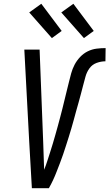

<svg xmlns="http://www.w3.org/2000/svg" viewBox="-20 -998 580 1018"><path d="M149 0 135 -245 109 -735H190L209 -245Q210 -208 211.5 -171Q213 -134 214 -98Q223 -120 230.5 -143.5Q238 -167 245.5 -190Q253 -213 260 -236.5Q267 -260 273.5 -283Q280 -306 286.5 -329.5Q293 -353 299 -376Q305 -399 311 -422.5Q317 -446 322.5 -469.5Q328 -493 334 -516.5Q340 -540 345.5 -563Q351 -586 357.5 -609.5Q364 -633 375.5 -655Q387 -677 405 -696Q423 -715 445.5 -726Q468 -737 492 -740Q516 -743 540 -743L539 -673Q516 -673 492.5 -664.5Q469 -656 454.5 -636Q440 -616 433.5 -592.5Q427 -569 421 -546Q415 -523 409 -500Q403 -477 396.5 -454Q390 -431 383.5 -408Q377 -385 371 -362Q365 -339 358 -316Q351 -293 344 -270Q337 -247 329.5 -224.5Q322 -202 314.5 -179Q307 -156 298 -133.5Q289 -111 280.5 -88.5Q272 -66 261.5 -43.5Q251 -21 239 0ZM425 -796 305 -932 369 -978 477 -834ZM255 -796 135 -932 199 -978 307 -834Z"/></svg>

Font: Iosevka Algr
Style: Italic
Weight: 400
Italic angle: -9°
Monospace: yes
Designer: Belleve Invis
Foundry: Belleve Invis
Version: Version 26.0.2; ttfautohint (v1.8.3)